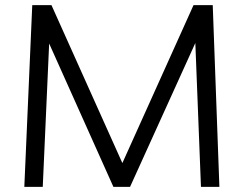

<svg xmlns="http://www.w3.org/2000/svg" viewBox="-20 -730 954 750"><path d="M75 0 106 -710H181L458 -93L736 -710H811L837 0H765L743 -562L488 0H423L172 -560L147 0Z"/></svg>

Font: LivvicRegular
Style: Regular
Weight: 400
Designer: Jacques Le Bailly, Baron von Fonthausen
Version: Version 1.001; ttfautohint (v1.8.2)